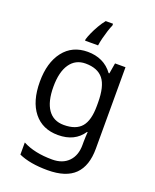

<svg xmlns="http://www.w3.org/2000/svg" viewBox="-179 -866 973 1207"><g transform="rotate(20 307.5 -263.0)"><path d="M275 -546Q328 -546 370.5 -526Q413 -506 443 -465H448L460 -536H530V9Q530 124 471.5 182Q413 240 290 240Q172 240 97 206V125Q176 167 295 167Q364 167 403.5 126.5Q443 86 443 16V-5Q443 -17 444 -39.5Q445 -62 446 -71H442Q388 10 276 10Q172 10 113.5 -63Q55 -136 55 -267Q55 -395 113.5 -470.5Q172 -546 275 -546ZM287 -472Q220 -472 183 -418.5Q146 -365 146 -266Q146 -167 182.5 -114.5Q219 -62 289 -62Q370 -62 407 -105.5Q444 -149 444 -246V-267Q444 -377 406 -424.5Q368 -472 287 -472ZM363 -754Q355 -737 346.5 -710.5Q338 -684 331 -656Q324 -628 321 -606H234V-615Q239 -633 251 -660Q263 -687 279.5 -715.5Q296 -744 314 -766H363Z"/></g></svg>

Font: Noto Sans Marchen
Style: Regular
Weight: 400
Designer: Monotype Design Team
Foundry: Monotype Imaging Inc.
Version: Version 2.003; ttfautohint (v1.8.4.7-5d5b)